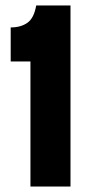

<svg xmlns="http://www.w3.org/2000/svg" viewBox="-20 -680 335 700"><path d="M91 0V-456H19V-580Q56 -580 80 -597Q104 -614 112 -660H237V0Z"/></svg>

Font: Bricolage Grotesque 12pt Condensed Bricolage Grotesque 10pt Condensed Regular
Style: Bold
Weight: 700
Width: 3
Designer: Mathieu Triay
Foundry: Atelier Triay
Version: Version 1.001; ttfautohint (v1.8.4.7-5d5b);gftools[0.9.33.de